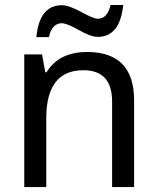

<svg xmlns="http://www.w3.org/2000/svg" viewBox="-20 -756 640 776"><path d="M433.1 0V-345.2Q433.1 -472.2 316.9 -472.2Q167 -472.2 167 -277.8V0H78.1V-536.1H149.9L163.1 -463.9H168Q218.3 -545.9 332 -545.9Q522 -545.9 522 -350.1V0ZM177.7 -606H127Q139.2 -734.9 230 -734.9Q258.3 -734.9 308.6 -707.5Q358.4 -680.2 375 -680.2Q414.1 -680.2 426.8 -735.8H478Q464.8 -606.9 375 -606.9Q347.2 -606.9 298.3 -634.8Q249.5 -662.1 230 -662.1Q189.9 -662.1 177.7 -606Z"/></svg>

Font: Droid Sans Mono
Style: Regular
Weight: 400
Monospace: yes
Version: Version 1.00 build 112